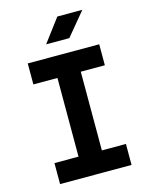

<svg xmlns="http://www.w3.org/2000/svg" viewBox="-137 -1036 874 1122"><g transform="rotate(-15 300.0 -475.0)"><path d="M83.8 0V-127H229.4V-603H83.8V-730H516.2V-603H370.6V-127H516.2V0ZM216.5 -810 321.7 -950H473L356.9 -810Z"/></g></svg>

Font: JetBrains Mono
Style: Regular
Weight: 400
Monospace: yes
Designer: Philipp Nurullin, Konstantin Bulenkov
Foundry: JetBrains
Version: Version 2.305